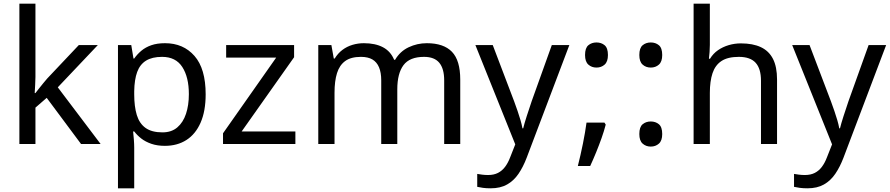

<svg xmlns="http://www.w3.org/2000/svg" viewBox="-20 -780 4820 1040"><path d="M172 -363Q172 -347 170.5 -321Q169 -295 168 -276H172Q178 -284 190 -299Q202 -314 214.5 -329.5Q227 -345 236 -355L407 -536H510L293 -307L525 0H419L233 -250L172 -197V0H85V-760H172Z M874 -546Q973 -546 1033.5 -477Q1094 -408 1094 -269Q1094 -178 1066.5 -115.5Q1039 -53 989.5 -21.5Q940 10 873 10Q832 10 800 -1Q768 -12 745.5 -29.5Q723 -47 707 -68H701Q703 -51 705 -25Q707 1 707 20V240H619V-536H691L703 -463H707Q723 -486 745.5 -505Q768 -524 799.5 -535Q831 -546 874 -546ZM858 -472Q804 -472 771 -451.5Q738 -431 723 -390Q708 -349 707 -286V-269Q707 -203 721 -157Q735 -111 768.5 -87Q802 -63 860 -63Q909 -63 940.5 -90Q972 -117 987.5 -163.5Q1003 -210 1003 -270Q1003 -362 967.5 -417Q932 -472 858 -472Z M1580 0H1188V-58L1476 -468H1205V-536H1573V-470L1289 -68H1580Z M2292 -546Q2383 -546 2428 -499.5Q2473 -453 2473 -349V0H2386V-345Q2386 -408 2359.5 -440Q2333 -472 2277 -472Q2199 -472 2165.5 -427Q2132 -382 2132 -296V0H2045V-345Q2045 -387 2033 -415.5Q2021 -444 1997 -458Q1973 -472 1935 -472Q1881 -472 1850 -449.5Q1819 -427 1805.5 -384Q1792 -341 1792 -278V0H1704V-536H1775L1788 -463H1793Q1810 -491 1834.5 -509.5Q1859 -528 1889 -537Q1919 -546 1951 -546Q2013 -546 2054.5 -524Q2096 -502 2115 -456H2120Q2147 -502 2193.5 -524Q2240 -546 2292 -546Z M2555 -536H2649L2765 -231Q2775 -204 2783.5 -179Q2792 -154 2799 -130.5Q2806 -107 2810 -85H2814Q2820 -110 2833 -150.5Q2846 -191 2860 -232L2969 -536H3064L2833 74Q2814 124 2788.5 161.5Q2763 199 2726.5 219.5Q2690 240 2638 240Q2614 240 2596 237.5Q2578 235 2565 232V162Q2576 164 2591.5 166Q2607 168 2624 168Q2655 168 2677.5 156.5Q2700 145 2716 123.5Q2732 102 2743 73L2771 2Z M3254 -116 3261 -105Q3252 -70 3238.5 -32Q3225 6 3209.5 44Q3194 82 3177 119H3110Q3125 60 3137.5 -2Q3150 -64 3157 -116ZM3211 -414Q3185 -414 3167 -430Q3149 -446 3149 -482Q3149 -520 3167 -535Q3185 -550 3211 -550Q3237 -550 3255 -535Q3273 -520 3273 -482Q3273 -446 3255 -430Q3237 -414 3211 -414Z M3505 -414Q3479 -414 3461 -430Q3443 -446 3443 -482Q3443 -520 3461 -535Q3479 -550 3505 -550Q3531 -550 3549 -535Q3567 -520 3567 -482Q3567 -446 3549 -430Q3531 -414 3505 -414ZM3505 14Q3479 14 3461 -2Q3443 -18 3443 -54Q3443 -92 3461 -107Q3479 -122 3505 -122Q3531 -122 3549 -107Q3567 -92 3567 -54Q3567 -18 3549 -2Q3531 14 3505 14Z M3825 -537Q3825 -518 3823.5 -498Q3822 -478 3820 -462H3826Q3843 -490 3869 -508Q3895 -526 3927 -535.5Q3959 -545 3993 -545Q4058 -545 4101.5 -524.5Q4145 -504 4167 -461Q4189 -418 4189 -349V0H4102V-343Q4102 -408 4073 -440Q4044 -472 3982 -472Q3922 -472 3888 -449.5Q3854 -427 3839.5 -383.5Q3825 -340 3825 -277V0H3737V-760H3825Z M4271 -536H4365L4481 -231Q4491 -204 4499.5 -179Q4508 -154 4515 -130.5Q4522 -107 4526 -85H4530Q4536 -110 4549 -150.5Q4562 -191 4576 -232L4685 -536H4780L4549 74Q4530 124 4504.5 161.5Q4479 199 4442.5 219.5Q4406 240 4354 240Q4330 240 4312 237.5Q4294 235 4281 232V162Q4292 164 4307.5 166Q4323 168 4340 168Q4371 168 4393.5 156.5Q4416 145 4432 123.5Q4448 102 4459 73L4487 2Z"/></svg>

Font: hexukorean05
Style: Book
Weight: 400
Designer: Jelle Bosma - Monotype Design Team
Foundry: Monotype Imaging Inc.
Version: Version 2.003